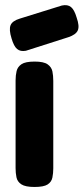

<svg xmlns="http://www.w3.org/2000/svg" viewBox="-20 -735 332 764"><path d="M117 9Q81 9 65 -1.5Q49 -12 45.5 -29.5Q42 -47 42 -66V-415Q42 -435 46 -452Q50 -469 65.5 -479.5Q81 -490 118 -490Q154 -490 169.5 -479Q185 -468 188.5 -451Q192 -434 192 -413V-65Q192 -46 188.5 -28.5Q185 -11 169.5 -1Q154 9 117 9ZM83 -533Q61 -529 48 -540Q35 -551 26 -582Q15 -617 22 -634.5Q29 -652 59 -661L226 -713Q249 -718 262.5 -707Q276 -696 285 -665Q297 -631 289.5 -614Q282 -597 252 -587Z"/></svg>

Font: Fredoka SemiExpanded SemiBold
Style: Regular
Weight: 600
Width: 6
Designer: Ben Nathan
Foundry: Milena B. Brandão, Ben Nathan
Version: Version 2.001